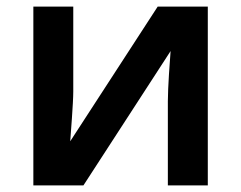

<svg xmlns="http://www.w3.org/2000/svg" viewBox="-20 -562 731 582"><path d="M202.1 -542H81.1V0H232.9L497.1 -407.2C495.1 -380.9 488.8 -297.4 488.8 -254.9V0H609.9V-542H458L192.9 -133.8C194.3 -154.8 202.1 -250 202.1 -284.2Z"/></svg>

Font: Noto Reveo Sans
Style: Regular
Weight: 600
Designer: Monotype Design Team
Foundry: Monotype Imaging Inc.
Version: Version 2.007